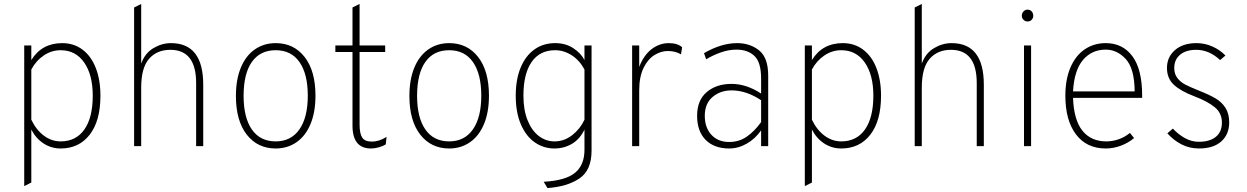

<svg xmlns="http://www.w3.org/2000/svg" viewBox="-20 -742 6330 975"><path d="M139 -84V185L103 203V-511H139V-437Q192 -523 296 -523Q355 -523 399 -490Q443 -457 466.5 -396.5Q490 -336 490 -256Q490 -128 435.5 -58Q381 12 288 12Q241 12 202 -13Q163 -38 139 -84ZM451 -256Q451 -362 407.5 -424.5Q364 -487 288 -487Q242 -487 202.5 -460.5Q163 -434 139 -389V-134Q164 -82 203 -53Q242 -24 288 -24Q366 -24 408.5 -84.5Q451 -145 451 -256Z M661 -704 697 -722V-419Q716 -472 759 -497.5Q802 -523 848 -523Q1012 -523 1012 -312V0H976V-320Q976 -489 845 -489Q777 -489 737 -443.5Q697 -398 697 -297V0H661Z M1178 -255Q1178 -338 1203 -398.5Q1228 -459 1274 -491Q1320 -523 1380 -523Q1472 -523 1527 -452.5Q1582 -382 1582 -256Q1582 -173 1557 -112.5Q1532 -52 1486 -20Q1440 12 1380 12Q1288 12 1233 -58.5Q1178 -129 1178 -255ZM1543 -256Q1543 -366 1501 -426.5Q1459 -487 1380 -487Q1301 -487 1259 -427.5Q1217 -368 1217 -255Q1217 -145 1259 -84.5Q1301 -24 1380 -24Q1458 -24 1500.5 -85Q1543 -146 1543 -256Z M1770 -104V-478H1683V-511H1770V-704L1806 -722V-511H1936V-478H1806V-109Q1806 -65 1819 -44Q1832 -23 1868 -23Q1906 -23 1943 -47L1939 -9Q1923 1 1902.5 6.5Q1882 12 1864 12Q1770 12 1770 -104Z M2059 -255Q2059 -338 2084 -398.5Q2109 -459 2155 -491Q2201 -523 2261 -523Q2353 -523 2408 -452.5Q2463 -382 2463 -256Q2463 -173 2438 -112.5Q2413 -52 2367 -20Q2321 12 2261 12Q2169 12 2114 -58.5Q2059 -129 2059 -255ZM2424 -256Q2424 -366 2382 -426.5Q2340 -487 2261 -487Q2182 -487 2140 -427.5Q2098 -368 2098 -255Q2098 -145 2140 -84.5Q2182 -24 2261 -24Q2339 -24 2381.5 -85Q2424 -146 2424 -256Z M2741 181Q2852 175 2900 135.5Q2948 96 2948 19V-84Q2925 -36 2885 -12Q2845 12 2795 12Q2741 12 2696.5 -18.5Q2652 -49 2625.5 -109.5Q2599 -170 2599 -256Q2599 -339 2624 -399Q2649 -459 2694 -491Q2739 -523 2799 -523Q2852 -523 2891 -497.5Q2930 -472 2948 -437V-511H2984V23Q2984 123 2922 164.5Q2860 206 2760 213ZM2948 -134V-389Q2923 -436 2883 -461.5Q2843 -487 2799 -487Q2721 -487 2679.5 -427Q2638 -367 2638 -256Q2638 -184 2659 -131.5Q2680 -79 2716 -51.5Q2752 -24 2796 -24Q2845 -24 2885.5 -55.5Q2926 -87 2948 -134Z M3190 -511H3226V-402Q3249 -462 3289 -492.5Q3329 -523 3376 -523Q3421 -523 3444 -502L3438 -466Q3410 -483 3371 -483Q3337 -483 3303.5 -462.5Q3270 -442 3248 -397Q3226 -352 3226 -283V0H3190Z M3845 -80Q3815 -37 3772 -12.5Q3729 12 3683 12Q3607 12 3563.5 -31.5Q3520 -75 3520 -154Q3520 -233 3569 -274.5Q3618 -316 3695 -316Q3770 -316 3845 -267V-343Q3845 -426 3811 -458Q3777 -490 3720 -490Q3681 -490 3641 -476Q3601 -462 3566 -441L3555 -472Q3643 -523 3723 -523Q3789 -523 3835 -486Q3881 -449 3881 -358V0H3845ZM3845 -122V-233Q3770 -283 3695 -283Q3638 -283 3598.5 -249.5Q3559 -216 3559 -154Q3559 -94 3592.5 -57.5Q3626 -21 3683 -21Q3734 -21 3773.5 -49Q3813 -77 3845 -122Z M4103 -84V185L4067 203V-511H4103V-437Q4156 -523 4260 -523Q4319 -523 4363 -490Q4407 -457 4430.5 -396.5Q4454 -336 4454 -256Q4454 -128 4399.5 -58Q4345 12 4252 12Q4205 12 4166 -13Q4127 -38 4103 -84ZM4415 -256Q4415 -362 4371.5 -424.5Q4328 -487 4252 -487Q4206 -487 4166.5 -460.5Q4127 -434 4103 -389V-134Q4128 -82 4167 -53Q4206 -24 4252 -24Q4330 -24 4372.5 -84.5Q4415 -145 4415 -256Z M4625 -704 4661 -722V-419Q4680 -472 4723 -497.5Q4766 -523 4812 -523Q4976 -523 4976 -312V0H4940V-320Q4940 -489 4809 -489Q4741 -489 4701 -443.5Q4661 -398 4661 -297V0H4625Z M5169 -662Q5169 -675 5177.5 -684Q5186 -693 5198 -693Q5211 -693 5219 -684Q5227 -675 5227 -662Q5227 -650 5219 -641.5Q5211 -633 5198 -633Q5186 -633 5177.5 -641.5Q5169 -650 5169 -662ZM5180 -511H5216V0H5180Z M5390 -256Q5390 -339 5416 -399.5Q5442 -460 5488.5 -491.5Q5535 -523 5595 -523Q5681 -523 5730.5 -456.5Q5780 -390 5780 -256V-245H5429Q5433 -133 5476.5 -78.5Q5520 -24 5598 -24Q5629 -24 5660 -34.5Q5691 -45 5718 -67L5739 -41Q5711 -17 5673 -2.5Q5635 12 5595 12Q5498 12 5444 -59.5Q5390 -131 5390 -256ZM5742 -278Q5741 -394 5697 -442Q5653 -490 5595 -490Q5524 -490 5479.5 -437.5Q5435 -385 5429 -278Z M5908 -65 5936 -89Q5963 -60 5996.5 -41Q6030 -22 6068 -22Q6123 -22 6154 -47Q6185 -72 6185 -120Q6185 -168 6148 -198Q6111 -228 6045 -253Q5976 -279 5941 -311.5Q5906 -344 5906 -397Q5906 -452 5946.5 -487.5Q5987 -523 6056 -523Q6098 -523 6136.5 -506Q6175 -489 6203 -460L6176 -437Q6120 -489 6055 -489Q6002 -489 5972.5 -464Q5943 -439 5943 -397Q5943 -366 5959 -345.5Q5975 -325 5999 -312.5Q6023 -300 6068 -282Q6121 -261 6152.5 -242.5Q6184 -224 6203 -194.5Q6222 -165 6222 -120Q6222 -60 6182 -24Q6142 12 6069 12Q6020 12 5979.5 -9Q5939 -30 5908 -65Z"/></svg>

Font: Overpass Thin
Style: Regular
Weight: 100
Designer: Delve Withrington, Thomas Jockin
Foundry: Delve Fonts
Version: Version 3.000;DELV;Overpass